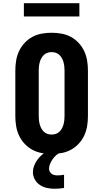

<svg xmlns="http://www.w3.org/2000/svg" viewBox="-20 -946 640 1190"><path d="M300 8Q269 8 238.5 2.5Q208 -3 181 -17.5Q154 -32 132.5 -55Q111 -78 98 -106Q85 -134 80 -164.5Q75 -195 75 -226V-509Q75 -540 80 -570.5Q85 -601 98 -629Q111 -657 132.5 -680Q154 -703 181 -717.5Q208 -732 238.5 -737.5Q269 -743 300 -743Q331 -743 361.5 -737.5Q392 -732 419 -717.5Q446 -703 467.5 -680Q489 -657 502 -629Q515 -601 520 -570.5Q525 -540 525 -509V-226Q525 -195 520 -164.5Q515 -134 502 -106Q489 -78 467.5 -55Q446 -32 419 -17.5Q392 -3 361.5 2.5Q331 8 300 8ZM300 -112Q313 -112 325.5 -116Q338 -120 347.5 -129Q357 -138 363.5 -149.5Q370 -161 373.5 -174Q377 -187 378.5 -200Q380 -213 380 -226V-509Q380 -522 378.5 -535Q377 -548 373.5 -561Q370 -574 363.5 -585.5Q357 -597 347.5 -606Q338 -615 325.5 -619Q313 -623 300 -623Q287 -623 274.5 -619Q262 -615 252.5 -606Q243 -597 236.5 -585.5Q230 -574 226.5 -561Q223 -548 221.5 -535Q220 -522 220 -509V-226Q220 -213 221.5 -200Q223 -187 226.5 -174Q230 -161 236.5 -149.5Q243 -138 252.5 -129Q262 -120 274.5 -116Q287 -112 300 -112ZM319 224Q295 224 271.5 219Q248 214 228 201Q208 188 196 166.5Q184 145 184 121Q184 101 191 82.5Q198 64 209 48Q220 32 234.5 18.5Q249 5 265 -6L269 -8H354V0Q339 6 327 17Q315 28 306 41Q297 54 290.5 69Q284 84 284 100Q284 109 288.5 117.5Q293 126 300.5 131.5Q308 137 317.5 139Q327 141 336 141Q346 141 356.5 140Q367 139 377 137V219Q363 221 348.5 222.5Q334 224 319 224ZM128 -844V-926H472V-844Z"/></svg>

Font: Iosevka Etoile Heavy
Style: Regular
Weight: 900
Designer: Belleve Invis
Foundry: Belleve Invis
Version: Version 22.1.2; ttfautohint (v1.8.4)